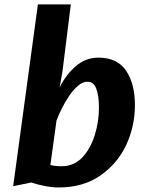

<svg xmlns="http://www.w3.org/2000/svg" viewBox="-20 -818 652 846"><path d="M238.5 8Q210.5 8 176.8 1.5Q143 -5 118 -14L38 2.5L147 -798.5H292L255 -501L242.5 -432Q268.5 -486 312.2 -525Q356 -564 414 -564Q497 -564 535.8 -506.2Q574.5 -448.5 574.5 -354Q574.5 -263.5 537 -181Q498.5 -98 422.8 -45Q347 8 238.5 8ZM251.5 -85.5Q304 -85.5 342 -123.5Q378.5 -162 397.2 -221.8Q416 -281.5 416 -343Q416 -396.5 404.2 -427.2Q392.5 -458 365.5 -458Q344.5 -458 323.5 -440Q302.5 -422 284.2 -394.8Q266 -367.5 251.5 -338.2Q237 -309 229 -287L202 -91Q222 -85.5 251.5 -85.5Z"/></svg>

Font: Merriweather Sans Italic
Style: Bold
Weight: 700
Italic angle: -7.5°
Designer: Eben Sorkin
Foundry: Eben Sorkin
Version: Version 1.008; ttfautohint (v1.7.19-72a1) -l 8 -r 50 -G 200 